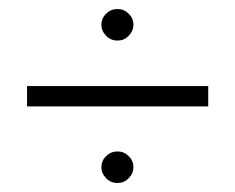

<svg xmlns="http://www.w3.org/2000/svg" viewBox="-20 -523 521 426"><path d="M216 -443Q205 -454 205 -468Q205 -483 216 -493Q226 -503 241 -503Q255 -503 265 -493Q276 -483 276 -468Q276 -454 265 -443Q255 -433 241 -433Q226 -433 216 -443ZM40 -332H442V-287H40ZM216 -127Q205 -138 205 -152Q205 -167 216 -177Q226 -187 241 -187Q255 -187 265 -177Q276 -167 276 -152Q276 -138 265 -127Q255 -117 241 -117Q226 -117 216 -127Z"/></svg>

Font: Cinzel(RUS BY LYAJKA)
Style: Regular
Weight: 400
Designer: Natanael Gama
Version: Version 1.001;PS 001.001;hotconv 1.0.56;makeotf.lib2.0.21325